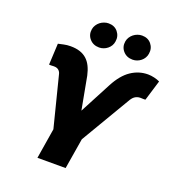

<svg xmlns="http://www.w3.org/2000/svg" viewBox="-165 -1087 1117 1218"><g transform="rotate(20 393.0 -478.0)"><path d="M100.1 -724.4Q115.1 -727.6 136.5 -732.4Q158 -737.2 182.5 -737.2Q218.4 -737.2 245.4 -728.3Q272.4 -719.5 291.9 -701.9Q311.4 -684.3 324.2 -658.2Q337 -632.1 344.5 -598L385.7 -376.4L497.9 -589.5Q538.4 -666.2 590.9 -701.7Q643.5 -737.2 705.3 -737.2Q715.2 -737.2 726.2 -735.8Q737.2 -734.4 747.9 -731.9Q758.5 -729.4 768.3 -726Q778.1 -722.7 785.5 -718.8L743.6 -581Q740.1 -580.3 736.9 -580.3Q733.3 -580.3 728.9 -580.4Q724.4 -580.6 720.2 -580.6Q716.3 -581 713.6 -581Q710.9 -581 709.5 -581Q698.9 -581 689.8 -578.1Q680.8 -575.3 673.7 -570.5Q666.5 -565.7 660.9 -559.5Q655.2 -553.3 651.3 -546.9L450.3 -206.7L416.2 0H225.9L259.2 -204.5L172.6 -546.9Q169 -561.8 157.7 -571.4Q146.3 -581 127.1 -581Q125.4 -581 122.3 -581Q119.3 -581 114.7 -580.6Q110.8 -580.3 107.2 -580.3Q103.7 -580.3 100.5 -580.3Q96.6 -580.3 93 -581ZM497.2 -884.9Q500 -900.6 508.3 -913.5Q516.7 -926.5 528.6 -935.9Q540.5 -945.3 555.2 -950.6Q570 -956 585.2 -956Q625.4 -956 648.1 -928.3Q671.2 -899.9 664.8 -862.2Q662.6 -846.9 654.8 -833.8Q647 -820.7 635.3 -811.3Q623.6 -801.8 609.2 -796.5Q594.8 -791.2 579.5 -791.2Q539.1 -791.2 514.9 -818.9Q490.8 -846.6 497.2 -884.9ZM271.3 -884.9Q274.1 -900.6 282.5 -913.5Q290.8 -926.5 302.7 -935.9Q314.6 -945.3 329.4 -950.6Q344.1 -956 359.4 -956Q399.5 -956 422.2 -928.3Q445.3 -899.9 438.9 -862.2Q436.8 -846.9 429 -833.8Q421.2 -820.7 409.4 -811.3Q397.7 -801.8 383.3 -796.5Q369 -791.2 353.7 -791.2Q313.2 -791.2 289.1 -818.9Q264.9 -846.6 271.3 -884.9Z"/></g></svg>

Font: Inter P Black
Style: Italic
Weight: 900
Italic angle: -9.40001°
Designer: Rasmus Andersson
Foundry: rsms
Version: Version 3.018;git-588b23468